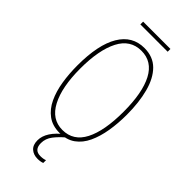

<svg xmlns="http://www.w3.org/2000/svg" viewBox="-322 -894 1173 1173"><g transform="rotate(45 265.0 -307.5)"><path d="M266 10Q205 10 163.5 -20.5Q122 -51 97.5 -103Q73 -155 62.5 -221Q52 -287 52 -359Q52 -538 107.5 -631Q163 -724 267 -724Q342 -724 388.5 -677.5Q435 -631 457 -548.5Q479 -466 479 -359Q479 -285 468 -218.5Q457 -152 433 -100.5Q409 -49 368 -19.5Q327 10 266 10ZM266 -15Q360 -15 406 -104Q452 -193 452 -358Q452 -522 405.5 -610.5Q359 -699 266 -699Q171 -699 124.5 -608.5Q78 -518 78 -358Q78 -198 126 -106.5Q174 -15 266 -15ZM283 217Q248 217 225.5 197Q203 177 203 137Q203 63 298 -10L316 0Q280 30 255 62.5Q230 95 230 134Q230 193 284 193Q309 193 326 186V210Q309 217 283 217ZM147 -808V-832H383V-808Z"/></g></svg>

Font: Noto Sans Mono Condensed Thin
Style: Regular
Weight: 100
Width: 3
Designer: Monotype Design Team
Foundry: Monotype Imaging Inc.
Version: Version 2.014; ttfautohint (v1.8.4.7-5d5b)